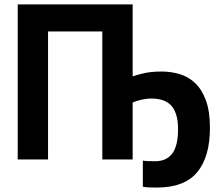

<svg xmlns="http://www.w3.org/2000/svg" viewBox="-20 -720 1002 867"><path d="M579 -228V0H442V-578H197V0H60V-700H579V-375Q595 -381 628.5 -389Q662 -397 710 -397Q752 -397 791 -385.5Q830 -374 860.5 -345.5Q891 -317 909.5 -267.5Q928 -218 928 -142Q928 -13 871 57Q814 127 687 127Q660 127 646.5 126Q633 125 625 123V5Q632 7 648.5 7.5Q665 8 681 8Q732 8 758 -27Q784 -62 784 -136Q784 -177 775 -204Q766 -231 750 -246.5Q734 -262 712 -268.5Q690 -275 664 -275Q641 -275 616 -269Q591 -263 579 -257Z"/></svg>

Font: PT Sans
Style: Bold
Weight: 700
Version: Version 2.003W OFL; ttfautohint (v1.6)